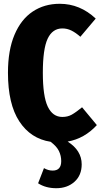

<svg xmlns="http://www.w3.org/2000/svg" viewBox="-20 -733 531 1013"><path d="M337 14Q411 61 411 134Q411 192 373 226Q335 260 277 260Q221 260 181 234L212 154Q234 167 258 167Q303 167 303 117Q303 89 291 64Q279 39 247 15Q142 -1 82 -92.5Q22 -184 22 -349Q22 -468 56.5 -549.5Q91 -631 152.5 -672Q214 -713 295 -713Q402 -713 485 -635L404 -539Q379 -561 356.5 -572Q334 -583 309 -583Q257 -583 231.5 -529Q206 -475 206 -349Q206 -225 232 -170.5Q258 -116 309 -116Q337 -116 358.5 -128Q380 -140 413 -167L491 -73Q426 -2 337 14Z"/></svg>

Font: Fira Sans Compressed ExtraBold
Style: Regular
Weight: 800
Width: 1
Designer: bBox Type GmbH & Carrois Corporate GbR & Edenspiekermann AG
Foundry: bBox Type GmbH & Carrois Corporate GbR & Edenspiekermann AG
Version: Version 4.301